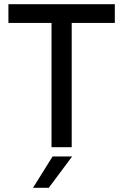

<svg xmlns="http://www.w3.org/2000/svg" viewBox="-20 -701 586 913"><path d="M225 -1V-592H20V-681H526V-592H321V-1ZM137 192 230 43H323L212 192Z"/></svg>

Font: Teachers Medium
Style: Regular
Weight: 500
Designer: Alfredo Marco Pradil, Chank Diesel
Version: Version 1.001